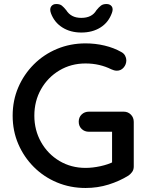

<svg xmlns="http://www.w3.org/2000/svg" viewBox="-20 -926 736 956"><path d="M406 10Q330 10 264 -17.5Q198 -45 148.5 -94.5Q99 -144 71 -209Q43 -274 43 -350Q43 -426 71 -491Q99 -556 148.5 -605.5Q198 -655 264 -682.5Q330 -710 406 -710Q455 -710 501 -699Q547 -688 584 -667Q597 -660 603 -648.5Q609 -637 609 -626Q609 -605 595.5 -589.5Q582 -574 562 -574Q555 -574 547.5 -576Q540 -578 534 -581Q506 -595 474 -602.5Q442 -610 406 -610Q334 -610 276 -575.5Q218 -541 184.5 -482Q151 -423 151 -350Q151 -278 184.5 -218.5Q218 -159 276 -124.5Q334 -90 406 -90Q441 -90 480 -98.5Q519 -107 546 -121L538 -94V-284L554 -270H423Q401 -270 386.5 -284Q372 -298 372 -320Q372 -342 386.5 -356Q401 -370 423 -370H596Q617 -370 631.5 -355.5Q646 -341 646 -319V-97Q646 -81 638 -70Q630 -59 620 -52Q575 -24 520.5 -7Q466 10 406 10ZM385 -764Q331 -764 291 -789Q251 -814 234 -859Q226 -881 234.5 -893.5Q243 -906 260 -906Q278 -906 288 -898Q298 -890 310 -875Q321 -857 339.5 -847Q358 -837 385 -837Q438 -837 460 -875Q472 -890 482.5 -898Q493 -906 510 -906Q528 -906 536.5 -894Q545 -882 537 -861Q520 -814 480 -789Q440 -764 385 -764Z"/></svg>

Font: Quicksand SemiBold
Style: Regular
Weight: 600
Designer: Andrew Paglinawan
Foundry: Andrew Paglinawan
Version: Version 3.006